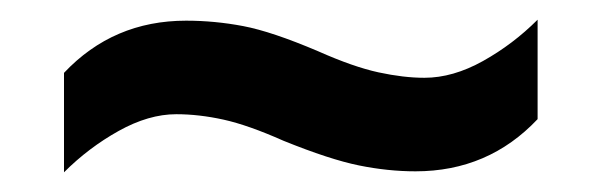

<svg xmlns="http://www.w3.org/2000/svg" viewBox="-20 -450 612 195"><path d="M268 -307Q232 -323 207 -328.5Q182 -334 159 -334Q131 -334 100.5 -317Q70 -300 45 -275V-376Q95 -429 169 -429Q198 -429 227 -423.5Q256 -418 303 -398Q339 -382 364.5 -376.5Q390 -371 411 -371Q440 -371 470.5 -388Q501 -405 526 -430V-329Q476 -276 402 -276Q374 -276 344.5 -282Q315 -288 268 -307Z"/></svg>

Font: Noto Sans Nag Mundari SemiBold
Style: Regular
Weight: 600
Version: Version 1.000